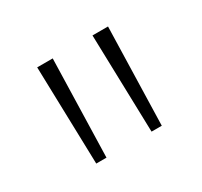

<svg xmlns="http://www.w3.org/2000/svg" viewBox="-70 -804 462 439"><g transform="rotate(-30 160.5 -585.0)"><path d="M108 -714 101 -456H74L67 -714ZM254 -714 247 -456H220L213 -714Z"/></g></svg>

Font: Noto Sans Disp ExtLt
Style: Regular
Weight: 200
Designer: Monotype Design Team
Foundry: Monotype Imaging Inc.
Version: Version 2.000;GOOG;noto-source:20170915:90ef993387c0